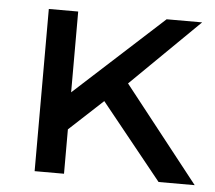

<svg xmlns="http://www.w3.org/2000/svg" viewBox="-44 -577 701 625"><g transform="rotate(5 307.0 -265.0)"><path d="M496 0H614L369 -311L592 -530H476L187 -266V-530H91V0H187V-145L297 -247Z"/></g></svg>

Font: AWKNG-Font Medium
Style: Regular
Weight: 500
Designer: Awakening Church
Foundry: Awakening Church
Version: Version 1.700;PS 001.700;hotconv 1.0.88;makeotf.lib2.5.64775